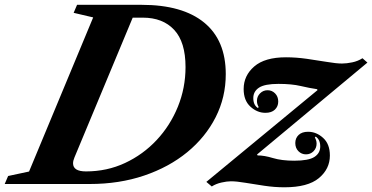

<svg xmlns="http://www.w3.org/2000/svg" viewBox="-85 -782 1582 816"><path d="M-65 0 -50.5 -34 38.5 -53 311 -708 228 -727.5 242.5 -761.5H516.5Q690.5 -761.5 782.5 -686.2Q874.5 -611 874.5 -467Q874.5 -368.5 831.5 -283.8Q788.5 -199 710.8 -135.2Q633 -71.5 527.5 -35.8Q422 0 296.5 0ZM280.5 -53.5Q369.5 -53.5 446.2 -89.2Q523 -125 580.8 -186.8Q638.5 -248.5 671 -328.5Q703.5 -408.5 703.5 -497Q703.5 -603.5 655.2 -655.2Q607 -707 522 -707H479L231.5 -113Q225.5 -99 225.5 -88Q225.5 -53.5 280.5 -53.5ZM815 10.5 792 -9 1264.5 -399 1262.5 -403Q1231 -407.5 1192.8 -416.5Q1154.5 -425.5 1098.5 -425.5Q1040 -425.5 1015.8 -409.5Q991.5 -393.5 991.5 -365Q991.5 -335.5 1011 -323L1014.5 -327Q1012 -330.5 1009.5 -337.5Q1007 -344.5 1007 -353Q1007 -372 1020.2 -385.2Q1033.5 -398.5 1052 -398.5Q1071 -398.5 1084.2 -385Q1097.5 -371.5 1097.5 -350.5Q1097.5 -329.5 1083.2 -316Q1069 -302.5 1043 -302.5Q1008 -302.5 979.2 -328.8Q950.5 -355 950.5 -403.5Q950.5 -460.5 995.5 -499.5Q1040.5 -538.5 1130.5 -538.5Q1173.5 -538.5 1219.2 -532Q1265 -525.5 1304.8 -518.8Q1344.5 -512 1368.5 -512Q1388 -512 1412 -517Q1436 -522 1455.5 -534.5L1476.5 -516L1007.5 -125.5L1009.5 -121.5Q1038 -121.5 1075.2 -110.2Q1112.5 -99 1165.5 -99Q1226.5 -99 1251.2 -115Q1276 -131 1276 -159.5Q1276 -189 1256.5 -201.5L1253 -197.5Q1255.5 -194 1258 -187Q1260.5 -180 1260.5 -171.5Q1260.5 -152.5 1247.5 -139.2Q1234.5 -126 1215.5 -126Q1196.5 -126 1183.2 -139.5Q1170 -153 1170 -174Q1170 -195 1184.2 -208.5Q1198.5 -222 1224.5 -222Q1259.5 -222 1288.2 -196Q1317 -170 1317 -121Q1317 -64 1270.2 -25Q1223.5 14 1123.5 14Q1082 14 1038.5 7.5Q995 1 957.8 -5.2Q920.5 -11.5 896.5 -11.5Q879 -11.5 856 -6.2Q833 -1 815 10.5Z"/></svg>

Font: Libre Caslon Text Bold
Style: Italic
Weight: 700
Italic angle: -22.583°
Designer: Pablo Impallari, Rodrigo Fuenzalida, Katja Schimmel
Foundry: Pablo Impallari, Rodrigo Fuenzalida
Version: Version 2.000